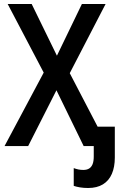

<svg xmlns="http://www.w3.org/2000/svg" viewBox="-20 -734 611 965"><path d="M422.9 210.9Q400.9 210.9 382.1 207.8Q363.3 204.6 350.6 200.2V110.8Q361.8 115.2 373.8 117.7Q385.7 120.1 398.9 120.1Q416 120.1 427.5 113.3Q439 106.4 445.1 91.8Q451.2 77.1 451.2 52.7V0H400.4L263.7 -280.3L121.6 0H2.9L199.7 -369.1L18.6 -713.9H139.2L266.1 -454.1L391.6 -713.9H510.7L330.6 -366.2L470.7 -97.2H557.1V57.6Q557.1 105.5 542.2 139.9Q527.3 174.3 497.3 192.6Q467.3 210.9 422.9 210.9Z"/></svg>

Font: Open Sans SemiCondensed SemiBold
Style: Regular
Weight: 600
Width: 4
Designer: Monotype Design Team
Foundry: Monotype Imaging Inc.
Version: Version 3.000